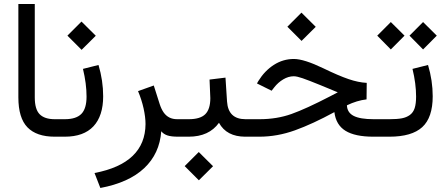

<svg xmlns="http://www.w3.org/2000/svg" viewBox="-20 -687 2254 965"><path d="M267.1 0H254.9Q163.6 0 117.9 -47.1Q72.3 -94.2 72.3 -197.8V-667H154.8V-197.3Q154.8 -137.7 179.4 -112.8Q204.1 -87.9 254.9 -87.9H267.1Z M318.8 -507.8 389.6 -578.6 461.4 -507.3 390.1 -436.5ZM475.1 -360.4Q498.5 -281.7 498.5 -203.1Q498.5 -104.5 449.7 -52.2Q400.9 0 305.7 0H247.6V-87.9H305.7Q362.8 -87.9 388.9 -114.5Q415 -141.1 415 -201.7Q415 -266.1 397 -340.8Z M711.4 -63.5Q711.4 -98.1 701.7 -142.1Q691.9 -186 673.8 -229L752.9 -257.3L782.7 -163.6Q791 -138.2 802.7 -121.6Q814.5 -105 831.3 -96.4Q848.1 -87.9 870.6 -87.9H889.6V0H876Q839.8 0 820.8 -6.6Q801.8 -13.2 790.5 -27.3Q782.2 85.4 704.8 158.2Q627.4 231 484.4 257.8L455.1 182.6Q710 133.8 711.4 -63.5Z M908.2 147.9 979 77.1 1050.8 148.4 979.5 219.2ZM1224.6 0H1212.9Q1118.7 0 1080.6 -69.8Q1030.3 0 928.7 0H869.6V-87.9H928.7Q986.8 -87.9 1012 -113.3Q1037.1 -138.7 1037.1 -193.8Q1037.1 -207.5 1033.2 -287.1L1113.3 -296.9L1121.1 -176.8Q1127 -87.9 1213.9 -87.9H1224.6Z M1424.3 -552.7 1495.1 -623.5 1566.9 -552.2 1495.6 -481.4ZM1822.3 -187.5Q1774.4 -182.1 1723.6 -157.7Q1725.1 -121.1 1757.6 -104.5Q1790 -87.9 1857.9 -87.9H1884.3V0H1856Q1764.6 0 1716.6 -29.5Q1668.5 -59.1 1660.6 -123.5Q1551.3 -64 1462.4 -32Q1373.5 0 1283.2 0H1205.1V-87.9H1284.7Q1371.1 -87.9 1444.6 -114Q1518.1 -140.1 1639.6 -203.1L1677.7 -223.1Q1671.9 -225.1 1663.3 -228.8Q1654.8 -232.4 1633.8 -241.2Q1612.8 -250 1587.4 -260.3Q1529.8 -283.7 1501 -293.7Q1472.2 -303.7 1456.5 -303.7Q1429.7 -303.7 1403.6 -288.1Q1377.4 -272.5 1358.4 -248L1345.2 -231L1271.5 -267.6L1278.8 -280.3Q1310.5 -331.5 1356.7 -361.1Q1402.8 -390.6 1457 -390.6Q1507.8 -390.6 1605 -343.8Q1681.6 -306.6 1731.4 -289.6Q1781.2 -272.5 1823.2 -270.5Z M2038.1 -507.8 2106.4 -576.2 2175.3 -507.8 2106.4 -438.5ZM1876 -507.8 1944.3 -576.2 2013.2 -507.8 1944.3 -438.5ZM2131.3 -360.4Q2154.8 -281.7 2154.8 -203.1Q2154.8 -96.2 2102.3 -48.1Q2049.8 0 1937.5 0H1864.7V-87.9H1937.5Q1975.6 -87.9 1999.3 -92.3Q2022.9 -96.7 2040 -109.1Q2057.1 -121.6 2064.2 -143.8Q2071.3 -166 2071.3 -201.7Q2071.3 -266.1 2053.2 -340.8Z"/></svg>

Font: Vazir WOL
Style: WOL
Weight: 400
Foundry: Based on Dejavu fonts, by Saber Rastikerdar
Version: Version 26.0.0